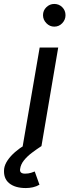

<svg xmlns="http://www.w3.org/2000/svg" viewBox="-85 -741 352 973"><path d="M30 0 116 -500H210L125 0ZM190 -606Q167 -606 150 -623.5Q133 -641 133 -664Q133 -688 150 -704.5Q167 -721 190 -721Q214 -721 230.5 -704.5Q247 -688 247 -664Q247 -641 230.5 -623.5Q214 -606 190 -606ZM46 212Q-9 212 -39 187Q-69 162 -64 114Q-61 93 -46.5 71.5Q-32 50 -8.5 29.5Q15 9 45 -9L124 0Q101 15 77 33Q53 51 36.5 71.5Q20 92 17 115Q13 139 42 139Q59 139 73 134.5Q87 130 91 128L115 195Q100 204 82 208Q64 212 46 212Z"/></svg>

Font: Figtree Light Medium
Style: Italic
Weight: 500
Italic angle: -9.5°
Version: Version 2.000